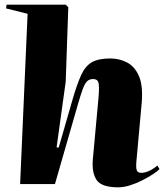

<svg xmlns="http://www.w3.org/2000/svg" viewBox="-20 -787 702 821"><path d="M662 -64Q654 -55 634 -42Q614 -29 588.5 -16Q563 -3 536 5.5Q509 14 485 14Q414 14 393 -17.5Q372 -49 377 -106L401 -367Q405 -410 402 -429.5Q399 -449 378 -449Q363 -449 353 -440Q343 -431 334 -406.5Q325 -382 312 -337L215 0H66L98 -728L6 -751L8 -767H261L272 -756L261 -438L222 -157L231 -156L289 -357Q309 -427 327 -466Q345 -505 373 -521Q401 -537 452 -537Q490 -537 523 -520Q556 -503 574 -462Q592 -421 586 -348L563 -94Q561 -69 565 -58.5Q569 -48 584 -48Q615 -48 653 -79Z"/></svg>

Font: Literata 72pt ExtraBold
Style: Italic
Weight: 800
Italic angle: -2°
Designer: Latin by Veronika Burian and Jose Scaglione. Greek by Irene Vlachou. Cyrillic by Vera Evstafieva
Foundry: TypeTogether
Version: Version 3.002